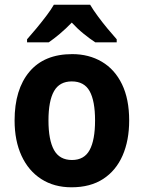

<svg xmlns="http://www.w3.org/2000/svg" viewBox="-20 -786 611 816"><path d="M529 -274Q529 -189 501 -125Q473 -61 418.5 -25.5Q364 10 284 10Q210 10 155.5 -25Q101 -60 71.5 -124Q42 -188 42 -274Q42 -406 105 -481Q168 -556 287 -556Q358 -556 413 -523.5Q468 -491 498.5 -428Q529 -365 529 -274ZM186 -274Q186 -191 209.5 -148.5Q233 -106 286 -106Q338 -106 361 -148.5Q384 -191 384 -274Q384 -357 361 -398.5Q338 -440 285 -440Q233 -440 209.5 -398.5Q186 -357 186 -274ZM363 -766Q376 -744 395.5 -717.5Q415 -691 436.5 -665Q458 -639 476 -619V-606H385Q362 -621 335.5 -642.5Q309 -664 285 -690Q260 -664 234.5 -642.5Q209 -621 187 -606H95V-619Q112 -638 134 -664.5Q156 -691 176.5 -718Q197 -745 209 -766Z"/></svg>

Font: Noto Sans Devanagari UI SemiCondensed
Style: Bold
Weight: 700
Width: 4
Designer: Jelle Bosma - Monotype Design Team
Foundry: Monotype Imaging Inc.
Version: Version 2.004; ttfautohint (v1.8.4.7-5d5b)